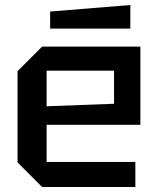

<svg xmlns="http://www.w3.org/2000/svg" viewBox="-20 -746 630 766"><path d="M50 -98V-462L148 -560H540V-248H166V-100H520V0H148ZM166 -322 435 -332V-464H166ZM180 -632V-700L500 -726V-632Z"/></svg>

Font: Tektur Medium
Style: Regular
Weight: 500
Designer: Adam Jagosz
Foundry: Adam Jagosz
Version: Version 1.005;gftools[0.9.30]